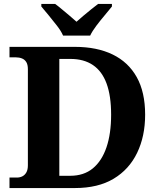

<svg xmlns="http://www.w3.org/2000/svg" viewBox="-20 -951 808 971"><path d="M28 0V-53H65Q81 -53 93.5 -59.5Q106 -66 113.5 -79.5Q121 -93 121 -115V-601Q121 -624 113 -637Q105 -650 91 -655.5Q77 -661 60 -661H28V-714H359Q470 -714 549.5 -675.5Q629 -637 671.5 -561Q714 -485 714 -371Q714 -262 673.5 -178Q633 -94 554.5 -47Q476 0 359 0ZM335 -62Q404 -62 449.5 -99.5Q495 -137 518.5 -206Q542 -275 542 -371Q542 -466 519 -528.5Q496 -591 450 -622Q404 -653 336 -653H280V-62ZM299 -771Q289 -794 268.5 -820.5Q248 -847 226.5 -873Q205 -899 189 -918V-931H259Q273 -921 292.5 -904.5Q312 -888 332 -871.5Q352 -855 367 -841Q382 -855 402 -871.5Q422 -888 442 -904.5Q462 -921 476 -931H546V-918Q531 -899 509 -873Q487 -847 467 -820.5Q447 -794 436 -771Z"/></svg>

Font: Noto Rashi Hebrew
Style: Bold
Weight: 700
Version: Version 1.006